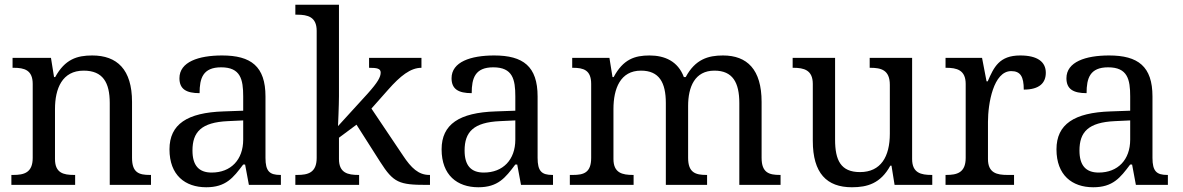

<svg xmlns="http://www.w3.org/2000/svg" viewBox="-20 -780 4990 810"><path d="M28 0H297V-42H292C248 -42 212 -50 212 -109V-320C212 -406 242 -482 333 -482C414 -482 443 -432 443 -345V0H617V-42H612C567 -42 537 -51 537 -114V-350C537 -487 474 -546 369 -546C305 -546 254 -530 213 -455H208L195 -536H33V-494H38C82 -494 118 -485 118 -426V-114C118 -51 81 -42 36 -42H28Z M850 10C933 10 964 -30 1006 -86H1014L1030 0H1165V-42H1162C1117 -42 1100 -58 1100 -114V-373C1100 -500 1039 -546 917 -546C818 -546 737 -519 737 -450C737 -404 766 -387 822 -387C822 -450 836 -496 913 -496C995 -496 1006 -445 1006 -373V-313L923 -310C770 -305 695 -256 695 -150C695 -41 761 10 850 10ZM873 -52C818 -52 792 -83 792 -145C792 -223 829 -264 942 -269L1006 -272V-191C1006 -106 954 -52 873 -52Z M1226 0H1495V-42H1492C1448 -42 1410 -50 1410 -109V-199L1484 -254L1584 -97C1640 -9 1664 0 1780 0H1794V-42H1791C1746 -42 1715 -71 1680 -124L1547 -322L1617 -401C1669 -460 1712 -494 1758 -494V-536H1537V-494C1570 -494 1586 -491 1586 -474C1586 -455 1574 -433 1531 -385L1406 -248C1406 -248 1410 -338 1410 -374V-760H1226V-718H1234C1278 -718 1316 -709 1316 -650V-114C1316 -51 1279 -42 1234 -42H1226Z M1998 10C2081 10 2112 -30 2154 -86H2162L2178 0H2313V-42H2310C2265 -42 2248 -58 2248 -114V-373C2248 -500 2187 -546 2065 -546C1966 -546 1885 -519 1885 -450C1885 -404 1914 -387 1970 -387C1970 -450 1984 -496 2061 -496C2143 -496 2154 -445 2154 -373V-313L2071 -310C1918 -305 1843 -256 1843 -150C1843 -41 1909 10 1998 10ZM2021 -52C1966 -52 1940 -83 1940 -145C1940 -223 1977 -264 2090 -269L2154 -272V-191C2154 -106 2102 -52 2021 -52Z M2384 0H2653V-42H2650C2606 -42 2568 -50 2568 -109V-320C2568 -406 2597 -482 2684 -482C2761 -482 2789 -432 2789 -345V0H2963V-42H2960C2915 -42 2883 -51 2883 -114V-333C2883 -413 2911 -482 2994 -482C3071 -482 3099 -432 3099 -345V0H3273V-42H3270C3225 -42 3193 -51 3193 -114V-350C3193 -487 3132 -546 3030 -546C2968 -546 2913 -530 2873 -455H2865C2840 -522 2784 -546 2720 -546C2658 -546 2609 -530 2569 -455H2564L2551 -536H2394V-494H2397C2441 -494 2474 -485 2474 -426V-114C2474 -51 2442 -42 2397 -42H2384Z M3574 10C3639 10 3695 -6 3736 -81H3741L3754 0H3913V-42H3910C3866 -42 3828 -50 3828 -109V-536H3649V-494H3652C3697 -494 3734 -485 3734 -422V-216C3734 -119 3696 -54 3608 -54C3527 -54 3503 -104 3503 -191V-536H3324V-494H3327C3371 -494 3409 -485 3409 -426V-186C3409 -49 3468 10 3574 10Z M3969 0H4258V-42H4230C4186 -42 4148 -50 4148 -109V-266C4148 -343 4171 -480 4246 -480C4285 -480 4299 -457 4299 -402C4366 -402 4392 -431 4392 -473C4392 -519 4357 -546 4284 -546C4196 -546 4173 -497 4147 -437H4142L4123 -536H3969V-494H3972C4016 -494 4054 -485 4054 -426V-114C4054 -51 4017 -42 3972 -42H3969Z M4592 10C4675 10 4706 -30 4748 -86H4756L4772 0H4907V-42H4904C4859 -42 4842 -58 4842 -114V-373C4842 -500 4781 -546 4659 -546C4560 -546 4479 -519 4479 -450C4479 -404 4508 -387 4564 -387C4564 -450 4578 -496 4655 -496C4737 -496 4748 -445 4748 -373V-313L4665 -310C4512 -305 4437 -256 4437 -150C4437 -41 4503 10 4592 10ZM4615 -52C4560 -52 4534 -83 4534 -145C4534 -223 4571 -264 4684 -269L4748 -272V-191C4748 -106 4696 -52 4615 -52Z"/></svg>

Font: Noto Serif Devanagari
Style: Regular
Weight: 400
Designer: Universal Thirst, Indian Type Foundry and the Monotype Design Team
Foundry: Monotype Imaging Inc.
Version: Version 2.004